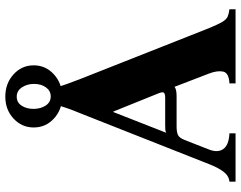

<svg xmlns="http://www.w3.org/2000/svg" viewBox="-112 -795 907 723"><g transform="rotate(-90 341.5 -433.5)"><path d="M597 -100Q611 -66 620.5 -50Q630 -34 641 -29.5Q652 -25 668 -23V0H389V-23Q429 -25 433.5 -47Q438 -69 426 -100L376 -230Q370 -225 360.5 -223.5Q351 -222 340 -222H227Q206 -222 195 -217Q184 -212 176 -192L140 -100Q127 -67 142 -46Q157 -25 201 -23V0H19V-23Q41 -25 56.5 -45.5Q72 -66 85 -100L277 -586Q288 -612 296.5 -637Q305 -662 312 -688H370Q377 -662 386 -637Q395 -612 405 -586ZM335 -265Q349 -265 353.5 -269.5Q358 -274 352 -289L283 -460H281L203 -261Q208 -264 215 -264.5Q222 -265 231 -265ZM339 -653Q290 -653 256.5 -684Q223 -715 223 -760Q223 -805 256.5 -836Q290 -867 339 -867Q389 -867 423 -836Q457 -805 457 -760Q457 -715 423 -684Q389 -653 339 -653ZM340 -696Q361 -696 374 -714Q387 -732 387 -759Q387 -785 374 -804.5Q361 -824 339 -824Q317 -824 305 -805.5Q293 -787 293 -761Q293 -734 305.5 -715Q318 -696 340 -696Z"/></g></svg>

Font: Bona Nova SC
Style: Bold
Weight: 700
Designer: Mateusz Machalski
Foundry: Capitalics
Version: Version 4.001; ttfautohint (v1.8.4.7-5d5b)